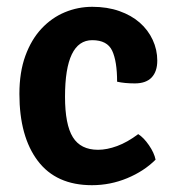

<svg xmlns="http://www.w3.org/2000/svg" viewBox="-20 -530 513 564"><path d="M324 -290Q324 -350 309.5 -381Q295 -412 251 -412Q171 -412 171 -246Q171 -164 194 -127Q217 -90 268 -90Q294 -90 324 -101Q354 -112 386 -136Q402 -126 417.5 -103.5Q433 -81 437 -61Q403 -27 353.5 -6.5Q304 14 250 14Q145 14 91 -57.5Q37 -129 37 -254Q37 -318 54.5 -366Q72 -414 102 -446Q132 -478 170.5 -494Q209 -510 251 -510Q295 -510 330.5 -497.5Q366 -485 390.5 -463.5Q415 -442 428.5 -413Q442 -384 442 -352Q442 -320 425.5 -302.5Q409 -285 376 -285Q346 -285 324 -290Z"/></svg>

Font: Signika
Style: Semibold
Weight: 600
Designer: Anna Giedrys
Foundry: Anna Giedrys
Version: Version 1.001